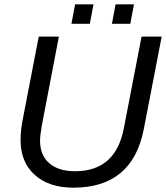

<svg xmlns="http://www.w3.org/2000/svg" viewBox="-20 -857 767 887"><path d="M319 10Q206 10 140.5 -49Q75 -108 75 -210Q75 -257 86 -310L159 -688H252L173 -276Q165 -231 165 -207Q165 -140 207.5 -103Q250 -66 327 -66Q514 -66 552 -264L634 -688H727L644 -259Q591 10 319 10ZM582 -747H497L514 -837H599ZM395 -747H310L327 -837H412Z"/></svg>

Font: Libra Sans
Style: Italic
Weight: 400
Italic angle: -12°
Foundry: Context Ltd
Version: Version 1.002